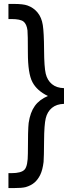

<svg xmlns="http://www.w3.org/2000/svg" viewBox="-20 -748 374 978"><path d="M306 -299V-219Q268 -218 244.5 -198.5Q221 -179 213 -145.5Q205 -112 204.5 -30.5Q204 51 202 77Q197 118 185 142.5Q173 167 155.5 182Q138 197 111 205Q92 210 50 210H23V134H38Q89 134 105.5 115.5Q122 97 122 33Q122 -89 126 -122Q134 -176 157.5 -208.5Q181 -241 224 -259Q168 -286 145 -330Q122 -374 122 -479Q122 -574 120 -593Q116 -625 100 -638Q84 -651 38 -651H23V-728H50Q98 -728 120 -720Q151 -709 171.5 -684Q192 -659 198 -620.5Q204 -582 204.5 -494Q205 -406 213 -372.5Q221 -339 244.5 -319.5Q268 -300 306 -299Z"/></svg>

Font: Ekushey Amar Desh
Style: Regular
Weight: 400
Designer: Al Mamun Sumon
Foundry: Al Mamun Sumon
Version: Version 1.0